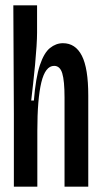

<svg xmlns="http://www.w3.org/2000/svg" viewBox="-20 -700 378 720"><path d="M32 0V-273L30 -680H119V-577Q119 -558 117 -526Q115 -494 111.5 -457Q108 -420 104 -384.5Q100 -349 97 -323H107Q114 -409 129.5 -455.5Q145 -502 167.5 -520Q190 -538 216 -538Q263 -538 287 -491Q311 -444 311 -342V0H222V-334Q222 -397 213.5 -425Q205 -453 183 -453Q150 -453 135 -391Q120 -329 120 -209V0Z"/></svg>

Font: Bricolage Grotesque 96pt Condensed
Style: Regular
Weight: 400
Width: 3
Designer: Mathieu Triay
Foundry: Atelier Triay
Version: Version 1.001; ttfautohint (v1.8.4.7-5d5b);gftools[0.9.33.de